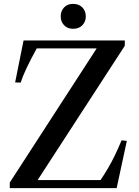

<svg xmlns="http://www.w3.org/2000/svg" viewBox="-20 -970 716 990"><path d="M30.5 0V-29L478.5 -720.5H169.5Q137 -661.5 116.8 -618.5Q96.5 -575.5 86.5 -544L58 -545L101.5 -761.5H623.5V-734L174 -41.5H498.5Q521.5 -76 539.2 -106.5Q557 -137 573 -170.5Q589 -204 607 -246.5L634 -243.5L581.5 0ZM357 -821.5Q327.5 -821.5 310.2 -840.2Q293 -859 293 -885Q293 -913 310.2 -931.5Q327.5 -950 357 -950Q387 -950 404.8 -931.5Q422.5 -913 422.5 -885Q422.5 -859 405 -840.2Q387.5 -821.5 357 -821.5Z"/></svg>

Font: Libre Caslon Text
Style: Regular
Weight: 400
Designer: Pablo Impallari, Rodrigo Fuenzalida, Katja Schimmel
Foundry: Pablo Impallari, Rodrigo Fuenzalida
Version: Version 2.000